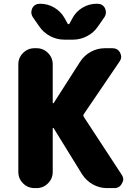

<svg xmlns="http://www.w3.org/2000/svg" viewBox="-20 -1008 721 1008"><path d="M335 -883.8Q336.9 -880.9 339.8 -880.9Q342.8 -880.9 344.7 -883.8L361.3 -914.1Q379.9 -948.2 414.1 -968.3Q448.2 -988.3 487.3 -988.3H491.2Q518.6 -988.3 531.2 -964.8Q536.1 -953.1 536.1 -943.4Q536.1 -930.7 528.3 -918L495.1 -870.1Q472.7 -836.9 437.5 -818.4Q402.3 -799.8 362.3 -799.8H318.4Q278.3 -799.8 243.2 -818.4Q208 -836.9 185.5 -870.1L152.3 -918Q144.5 -930.7 144.5 -943.4Q144.5 -953.1 149.4 -964.8Q162.1 -988.3 189.5 -988.3H191.4Q230.5 -988.3 264.6 -968.3Q298.8 -948.2 318.4 -914.1ZM261.7 -335Q260.7 -336.9 258.8 -336.4Q256.8 -335.9 256.8 -334V-105.5Q256.8 -70.3 231.9 -45.4Q207 -20.5 171.9 -20.5H161.1Q126 -20.5 101.1 -45.4Q76.2 -70.3 76.2 -105.5V-669.9Q76.2 -705.1 101.1 -730Q126 -754.9 161.1 -754.9H171.9Q207 -754.9 231.9 -730Q256.8 -705.1 256.8 -669.9V-468.8Q256.8 -466.8 258.8 -466.3Q260.7 -465.8 261.7 -466.8L400.4 -683.6Q421.9 -716.8 456.5 -735.8Q491.2 -754.9 531.2 -754.9H570.3Q597.7 -754.9 610.4 -731.4Q616.2 -719.7 616.2 -710Q616.2 -697.3 607.4 -684.6L420.9 -410.2Q415 -402.3 419.9 -394.5L618.2 -91.8Q627 -79.1 627 -66.4Q627 -55.7 620.1 -44.9Q607.4 -20.5 580.1 -20.5H541Q502 -20.5 467.3 -40Q432.6 -59.6 411.1 -92.8Z"/></svg>

Font: Gen Jyuu GothicX Heavy
Style: Bold
Weight: 900
Designer: [Source Han Sans]
Ryoko NISHIZUKA  (kana & ideographs); Paul D. Hunt (Latin, Greek & Cyrillic); Wenlong ZHANG  (bopomofo
Version: Version 1.002.20150607